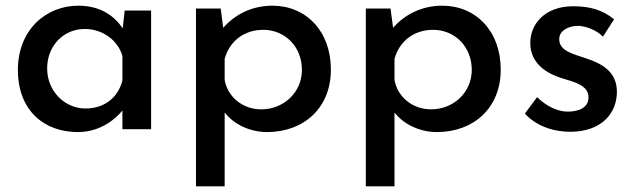

<svg xmlns="http://www.w3.org/2000/svg" viewBox="-20 -455 2241 676"><path d="M254 10C334 10 388 -37 411 -66V0H512V-418H419L412 -355C383 -399 333 -435 256 -435C141 -435 43 -349 43 -209C43 -65 136 10 254 10ZM281 -73C208 -73 146 -134 146 -214C146 -296 206 -353 278 -353C342 -353 395 -313 411 -258V-172C396 -111 347 -73 281 -73Z M920 10C1049 10 1145 -74 1145 -210C1145 -346 1057 -435 939 -435C866 -435 806 -403 766 -357L757 -425H670V201H771V-59C804 -16 862 10 920 10ZM900 -70C835 -70 782 -113 771 -173V-248C788 -309 838 -350 907 -350C983 -350 1043 -291 1043 -209C1043 -129 978 -70 900 -70Z M1518 10C1647 10 1743 -74 1743 -210C1743 -346 1655 -435 1537 -435C1464 -435 1404 -403 1364 -357L1355 -425H1268V201H1369V-59C1402 -16 1460 10 1518 10ZM1498 -70C1433 -70 1380 -113 1369 -173V-248C1386 -309 1436 -350 1505 -350C1581 -350 1641 -291 1641 -209C1641 -129 1576 -70 1498 -70Z M1987 9C2098 9 2152 -56 2152 -132C2152 -198 2106 -229 2045 -249C1999 -265 1948 -275 1949 -318C1949 -346 1980 -364 2016 -364C2043 -363 2079 -350 2103 -326L2142 -387C2102 -420 2057 -433 1998 -433C1897 -433 1847 -369 1847 -304C1847 -246 1884 -204 1954 -181C2003 -166 2052 -155 2052 -112C2052 -76 2018 -62 1979 -62C1945 -62 1906 -79 1871 -113L1828 -55C1866 -13 1926 9 1987 9Z"/></svg>

Font: Reem Kufi
Style: Regular
Weight: 400
Designer: Khaled Hosny
Version: Version 0.007